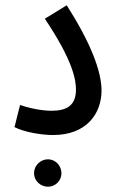

<svg xmlns="http://www.w3.org/2000/svg" viewBox="-20 -507 442 728"><path d="M35 -25C70 -7 134 5 181 5C309 5 365 -77 365 -164C365 -237 323 -346 233 -487L150 -436C258 -275 268 -203 268 -167C268 -108 234 -87 176 -87C143 -87 96 -95 56 -109ZM162 201C190 201 213 178 213 150C213 121 190 97 162 97C133 97 109 121 109 150C109 178 133 201 162 201Z"/></svg>

Font: Noto Sans Arabic ExtCond Med
Style: Regular
Weight: 500
Width: 2
Designer: Monotype Design Team, Nadine Chahine, Nizar Qandah and Khaled Hosny
Foundry: Monotype Imaging Inc.
Version: Version 2.012